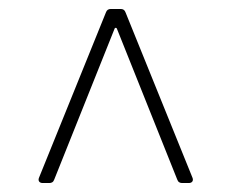

<svg xmlns="http://www.w3.org/2000/svg" viewBox="-20 -720 516 428"><path d="M75 -312H90C95 -312 99 -314 101 -320L235 -655C236 -659 240 -659 241 -655L375 -320C377 -314 381 -312 386 -312H401C408 -312 412 -317 409 -324L260 -692C258 -698 254 -700 249 -700H227C222 -700 218 -698 216 -692L67 -324C64 -317 68 -312 75 -312Z"/></svg>

Font: Barlow ExtraLight
Style: Regular
Weight: 275
Designer: Jeremy Tribby
Foundry: Tribby Type
Version: Version 1.422;hotconv 1.0.109;makeotfexe 2.5.65596